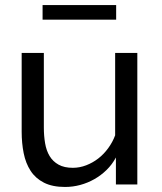

<svg xmlns="http://www.w3.org/2000/svg" viewBox="-20 -732 641 762"><path d="M440 0V-107Q425 -79 403 -57.5Q381 -36 354.5 -21Q328 -6 298.5 2Q269 10 238 10Q188 10 154.5 -7Q121 -24 101.5 -54Q82 -84 74 -124Q66 -164 66 -209V-522H154V-226Q154 -193 159 -163.5Q164 -134 177 -112.5Q190 -91 212.5 -78.5Q235 -66 269 -66Q296 -66 322 -76Q348 -86 370 -103Q392 -120 409.5 -144Q427 -168 437 -195V-522H525V0ZM149 -654V-712H441V-654Z"/></svg>

Font: Rising Sun
Style: Regular
Weight: 400
Designer: Matt McInerney, Pablo Impallari, Rodrigo Fuenzalida (Raleway font), Stephen Hutchings (Greek), Cristiano Sobral (main ch
Foundry: The Rising Sun Project Authors
Version: Version 4.327; ttfautohint (v1.8.4.7-5d5b-dirty)